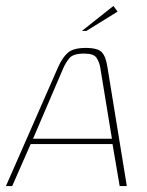

<svg xmlns="http://www.w3.org/2000/svg" viewBox="-30 -625 495 645"><path d="M-10 0 165 -399Q179 -431 197.5 -447.5Q216 -464 258 -464Q299 -464 312.5 -449Q326 -434 331 -399L396 0H372L348 -141H73L11 0ZM81 -159H346L307 -397Q304 -416 294.5 -430.5Q285 -445 253 -445Q216 -445 203.5 -430Q191 -415 183 -397ZM245 -521 351 -605 365 -586 260 -521Z"/></svg>

Font: Genos Thin Thin
Style: Italic
Weight: 250
Italic angle: -8°
Version: Version 1.010